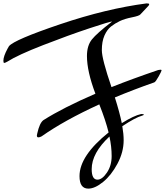

<svg xmlns="http://www.w3.org/2000/svg" viewBox="-249 -897 975 1135"><path d="M293 103Q293 165 327 165Q355 165 383 123.5Q411 82 411 26Q411 -30 398 -90Q293 8 293 103ZM8 -187Q123 -260 315 -343Q265 -475 265 -566Q265 -627 294 -663.5Q323 -700 414 -770Q401 -770 279 -729.5Q157 -689 6.5 -630.5Q-144 -572 -205 -533Q-219 -525 -224 -525Q-229 -525 -229 -538Q-229 -564 -204 -610L-196 -624Q-165 -662 107.5 -754Q380 -846 618 -877Q633 -877 633 -872Q633 -867 627 -861L581 -812Q574 -803 531 -794.5Q488 -786 459.5 -772.5Q431 -759 407.5 -740.5Q384 -722 368.5 -687Q353 -652 353 -600.5Q353 -549 410 -382Q536 -432 686 -483Q698 -485 700 -485Q706 -485 706 -480.5Q706 -476 688.5 -444.5Q671 -413 663 -410Q540 -367 430 -321Q458 -233 471 -169Q543 -214 586 -223Q601 -223 601 -219.5Q601 -216 590 -213Q551 -202 474 -151Q482 -105 482 -68Q482 2 445.5 70.5Q409 139 360.5 178.5Q312 218 273 218Q221 218 221 144Q221 24 393 -114Q376 -184 338 -280Q132 -186 -3 -91Q-14 -85 -22.5 -85Q-31 -85 -31 -96Q-31 -99 -29 -107Q-15 -171 8 -187Z"/></svg>

Font: Mr Bedfort
Style: Regular
Weight: 400
Designer: Alejandro Paul
Foundry: Alejandro Paul
Version: Version 1.000